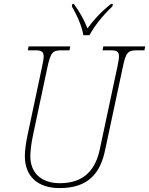

<svg xmlns="http://www.w3.org/2000/svg" viewBox="-20 -951 762 981"><path d="M406 -771H437C463 -818 500 -867 554 -918L557 -931H547C493 -888 456 -846 427 -806C409 -851 389 -888 357 -931H350L347 -918C372 -877 399 -816 406 -771ZM285 10C434 10 493 -69 517 -184L607 -606C623 -683 632 -694 682 -694H718L722 -714H508L504 -694H542C575 -694 588 -689 588 -663C588 -650 584 -632 579 -606L489 -184C469 -94 418 -15 286 -15C189 -15 135 -69 135 -153C135 -176 139 -216 149 -262L222 -606C239 -683 247 -694 297 -694H335L339 -714H126L122 -694H157C190 -694 203 -689 203 -663C203 -650 200 -632 194 -606L121 -262C112 -220 107 -181 107 -154C107 -51 171 10 285 10Z"/></svg>

Font: Noto Serif SemiCondensed Thin
Style: Italic
Weight: 100
Width: 4
Italic angle: -12°
Designer: Monotype Design Team
Foundry: Monotype Imaging Inc.
Version: Version 2.013